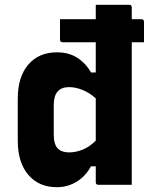

<svg xmlns="http://www.w3.org/2000/svg" viewBox="-20 -770 640 800"><path d="M217 -552Q267 -552 302.5 -529Q338 -506 359 -468H379V-594H241Q230 -594 230 -605V-690H379V-750H518Q529 -750 529 -739V-690H569Q580 -690 580 -679V-594H529V0H390Q379 0 379 -11V-77H359Q337 -36 299.5 -13Q262 10 217 10Q142 10 98 -41.5Q54 -93 54 -184V-358Q54 -450 98 -501Q142 -552 217 -552ZM221 -151Q237 -135 268 -135Q296 -135 324.5 -146.5Q353 -158 379 -184V-360Q354 -383 324.5 -395Q295 -407 268 -407Q204 -407 204 -333V-209Q204 -168 221 -151Z"/></svg>

Font: Recursive Sn Lnr St XBd
Style: Regular
Weight: 800
Version: Version 1.079;hotconv 1.0.112;makeotfexe 2.5.65598; ttfautoh